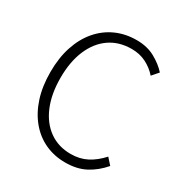

<svg xmlns="http://www.w3.org/2000/svg" viewBox="-174 -875 975 1022"><g transform="rotate(30 313.5 -364.5)"><path d="M368 13Q301 13 244.5 -13Q188 -39 146.5 -89Q105 -139 82.5 -208.5Q60 -278 60 -365Q60 -453 83 -522.5Q106 -592 148 -641Q190 -690 247.5 -716Q305 -742 374 -742Q439 -742 487.5 -715Q536 -688 566 -654L532 -615Q503 -648 463.5 -668Q424 -688 375 -688Q297 -688 240.5 -649Q184 -610 153 -537.5Q122 -465 122 -366Q122 -267 152.5 -194Q183 -121 239 -81Q295 -41 371 -41Q426 -41 469.5 -63.5Q513 -86 552 -129L586 -91Q544 -42 492 -14.5Q440 13 368 13Z"/></g></svg>

Font: Noto Sans JP Thin Light
Style: Regular
Weight: 300
Version: Version 2.004-H2;hotconv 1.0.118;makeotfexe 2.5.65603